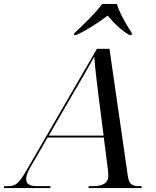

<svg xmlns="http://www.w3.org/2000/svg" viewBox="-82 -964 802 984"><path d="M299 -794 297 -784H307C361 -808 423 -848 470 -884C499 -848 540 -808 582 -784H592L594 -794C568 -833 530 -898 517 -944H442C409 -898 341 -833 299 -794ZM-62 0H175L177 -10H108C70 -10 52 -21 52 -46C52 -60 57 -78 71 -102L162 -259H450L471 -95C472 -86 473 -72 473 -61C473 -29 448 -10 396 -10H373L371 0H643L645 -10H632C593 -10 579 -21 573 -63L479 -714H415L52 -88C14 -23 -2 -10 -41 -10H-60ZM286 -473C320 -532 379 -631 401 -674C404 -631 416 -523 424 -464L449 -269H168Z"/></svg>

Font: Noto Serif Display
Style: Italic
Weight: 400
Italic angle: -12°
Designer: Monotype Design Team
Foundry: Monotype Imaging Inc.
Version: Version 2.009